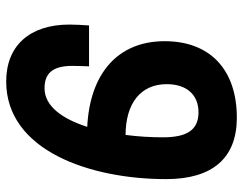

<svg xmlns="http://www.w3.org/2000/svg" viewBox="-103 -679 792 626"><g transform="rotate(90 293.0 -366.0)"><path d="M245.6 9.8C471.2 9.8 564 -264.2 564 -511.7C564 -663.1 495.1 -742.2 363.8 -742.2C207 -742.2 114.3 -654.8 114.3 -506.8C114.3 -355.5 217.8 -263.2 393.6 -254.4C367.7 -173.8 326.7 -115.2 267.6 -115.2C217.8 -115.2 194.8 -143.1 194.8 -206.1C194.8 -224.1 195.8 -242.2 196.3 -260.3H63C61.5 -238.3 60.1 -217.3 60.1 -196.3C60.1 -66.9 128.9 9.8 245.6 9.8ZM419.9 -379.4C315.9 -379.9 254.4 -429.2 254.4 -513.7C254.4 -578.6 289.1 -617.2 346.2 -617.2C401.9 -617.2 427.7 -582 427.7 -502C427.7 -462.4 425.3 -420.4 419.9 -379.4Z"/></g></svg>

Font: Cascadia Mono PL
Style: Bold Italic
Weight: 700
Italic angle: -10°
Monospace: yes
Designer: Aaron Bell
Foundry: Saja Typeworks
Version: Version 2404.023